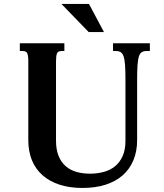

<svg xmlns="http://www.w3.org/2000/svg" viewBox="-20 -933 821 964"><path d="M668.5 -229.5Q668.5 -173.3 649.9 -128.7Q631.3 -84 596.2 -53Q561 -22 510 -5.6Q459 10.7 394 10.7Q329.1 10.7 278.6 -5.9Q228 -22.5 193.1 -53.5Q158.2 -84.5 140.1 -128.9Q122.1 -173.3 122.1 -229.5V-624.5Q122.1 -653.8 116.9 -665.3Q111.8 -676.8 94.2 -676.8H79.6V-715.8H303.2V-676.8H288.6Q271 -676.8 266.1 -664.8Q261.2 -652.8 261.2 -624V-228Q261.2 -181.6 274.2 -149.9Q287.1 -118.2 310.1 -98.4Q333 -78.6 364.3 -69.8Q395.5 -61 432.1 -61Q468.8 -61 501 -69.8Q533.2 -78.6 557.4 -98.1Q581.5 -117.7 595.7 -149.2Q609.9 -180.7 609.9 -226.1V-531.2Q609.9 -577.1 607.9 -605.7Q606 -634.3 600.6 -649.9Q595.2 -665.5 585.9 -671.1Q576.7 -676.8 562.5 -676.8H547.4V-715.8H732.4V-676.8H715.3Q701.2 -676.8 691.9 -671.1Q682.6 -665.5 677.5 -649.9Q672.4 -634.3 670.4 -605.5Q668.5 -576.7 668.5 -530.8ZM502 -772H425.3L288.6 -913.1H426.8Z"/></svg>

Font: Arian AMU Serif
Style: Bold
Weight: 700
Designer: Ruben Hakobyan (Tarumian)
Foundry: Ruben Hakobyan (Tarumian)
Version: Version 1.002